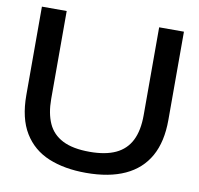

<svg xmlns="http://www.w3.org/2000/svg" viewBox="-81 -814 941 908"><g transform="rotate(10 389.0 -360.0)"><path d="M389 9Q286 9 209.5 -22.5Q133 -54 90.5 -123.5Q48 -193 48 -305V-729H167V-307Q167 -238 188.5 -190Q210 -142 259 -117Q308 -92 389 -92Q465 -92 514 -115Q563 -138 587 -185.5Q611 -233 611 -307V-729H730V-305Q730 -200 691 -130.5Q652 -61 576 -26Q500 9 389 9Z"/></g></svg>

Font: Mona Sans Expanded Medium
Style: Regular
Weight: 500
Width: 7
Designer: Deni Anggara
Foundry: GitHub
Version: Version 2.000